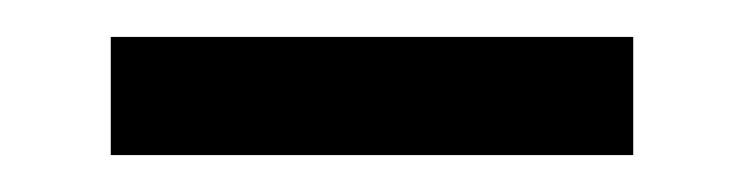

<svg xmlns="http://www.w3.org/2000/svg" viewBox="-20 -316 403 104"><path d="M40 -232V-296H323V-232Z"/></svg>

Font: MuseoModerno Light
Style: Regular
Weight: 300
Designer: Pablo Cosgaya, Héctor Gatti, Marcela Romero, and the Authors of The MuseoModerno Project.
Foundry: Omnibus-Type Team
Version: Version 1.001